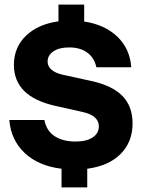

<svg xmlns="http://www.w3.org/2000/svg" viewBox="-20 -745 615 840"><path d="M249.2 75V-6.7Q147.5 -19.2 87.5 -76.2Q27.5 -133.3 20.8 -220H174.2Q183.3 -172.5 219.2 -149.2Q255 -125.8 310 -125.8Q358.3 -125.8 385.4 -143.8Q412.5 -161.7 412.5 -192.5Q412.5 -215 395 -231.2Q377.5 -247.5 338.3 -255.8L222.5 -281.7Q130 -302.5 85.4 -347.5Q40.8 -392.5 40.8 -460.8Q40.8 -537.5 93.3 -588.3Q145.8 -639.2 235.8 -651.7V-725H348.3V-650.8Q437.5 -637.5 492.9 -585Q548.3 -532.5 554.2 -450.8H401.7Q392.5 -492.5 361.7 -515Q330.8 -537.5 282.5 -537.5Q239.2 -537.5 213.8 -520.4Q188.3 -503.3 188.3 -475.8Q188.3 -455 205.4 -440Q222.5 -425 256.7 -417.5L379.2 -390.8Q470.8 -370.8 515.4 -325.4Q560 -280 560 -205Q560 -124.2 507.9 -71.7Q455.8 -19.2 361.7 -6.7V75Z"/></svg>

Font: Funnel Display ExtraBold
Style: Regular
Weight: 800
Designer: NORD ID, Kristian Moeller
Foundry: Dicotype
Version: Version 1.000